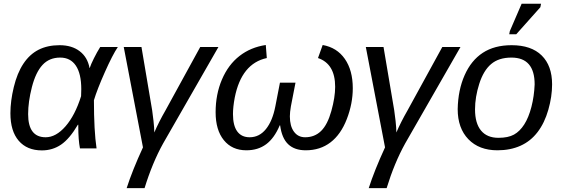

<svg xmlns="http://www.w3.org/2000/svg" viewBox="-20 -773 2927 1000"><path d="M290.5 -537.6Q354 -537.6 395 -506.3Q436 -475.1 446.3 -418.9H447.3Q453.1 -437 469 -469Q484.9 -501 502 -528.3H593.8Q566.4 -487.8 526.1 -397.2Q485.8 -306.6 469.2 -251Q469.2 -91.8 482.9 0H396.5Q387.7 -43.9 387.7 -115.7V-123.5H385.7Q342.3 -49.8 298.1 -19.8Q253.9 10.3 198.2 10.3Q120.6 10.3 77.4 -40Q34.2 -90.3 34.2 -183.1Q34.2 -246.6 51.8 -319.3Q69.3 -392.1 101.8 -441.2Q134.3 -490.2 180.9 -513.9Q227.5 -537.6 290.5 -537.6ZM293.5 -473.1Q236.8 -473.1 201.4 -434.8Q166 -396.5 146.2 -319.6Q126.5 -242.7 126.5 -178.7Q126.5 -58.1 217.8 -58.1Q271.5 -58.1 321.3 -115.2Q371.1 -172.4 402.3 -272L403.3 -308.6Q403.3 -389.2 375 -431.2Q346.7 -473.1 293.5 -473.1Z M716.8 -528.3 772.5 -198.7Q775.4 -180.7 779.5 -143.3Q783.7 -106 783.7 -83Q807.1 -137.7 841.8 -197.8L1022.9 -528.3H1117.7L829.6 -25.9Q773.4 75.2 732.9 207H639.6Q669.4 114.3 724.6 -5.4L624.5 -528.3Z M1489.7 -167Q1489.7 -116.2 1511 -87.2Q1532.2 -58.1 1569.3 -58.1Q1619.1 -58.1 1652.6 -91.1Q1686 -124 1705.8 -195.1Q1725.6 -266.1 1725.6 -320.8Q1725.6 -440.4 1636.2 -470.7L1660.6 -538.6Q1734.9 -525.4 1776.1 -466.1Q1817.4 -406.7 1817.4 -313.5Q1817.4 -233.4 1786.4 -153.1Q1755.4 -72.8 1701.4 -31.5Q1647.5 9.8 1572.3 9.8Q1514.2 9.8 1481 -21.7Q1447.8 -53.2 1439 -120.1H1437Q1408.7 -53.2 1366.2 -21.7Q1323.7 9.8 1263.2 9.8Q1188.5 9.8 1145.8 -43Q1103 -95.7 1103 -188.5Q1103 -281.7 1136 -358.9Q1168.9 -436 1227.3 -481.4Q1285.6 -526.9 1364.3 -538.6L1369.6 -470.7Q1237.8 -442.4 1202.6 -264.6Q1193.4 -215.3 1193.4 -178.7Q1193.4 -119.1 1215.6 -88.6Q1237.8 -58.1 1280.3 -58.1Q1330.6 -58.1 1365 -100.6Q1399.4 -143.1 1414.1 -219.2L1438 -342.3H1519L1495.1 -219.2Q1489.7 -188 1489.7 -167Z M1977.5 -528.3 2033.2 -198.7Q2036.1 -180.7 2040.3 -143.3Q2044.4 -106 2044.4 -83Q2067.9 -137.7 2102.5 -197.8L2283.7 -528.3H2378.4L2090.3 -25.9Q2034.2 75.2 1993.7 207H1900.4Q1930.2 114.3 1985.4 -5.4L1885.3 -528.3Z M2855.5 -333.5Q2855.5 -270 2835.9 -201.4Q2816.4 -132.8 2780 -85.2Q2743.7 -37.6 2690.9 -13.9Q2638.2 9.8 2570.8 9.8Q2475.1 9.8 2419.4 -47.9Q2363.8 -105.5 2363.8 -204.6Q2365.7 -304.2 2399.9 -381.3Q2434.1 -458.5 2494.6 -498Q2555.2 -537.6 2644.5 -537.6Q2747.1 -537.6 2801.3 -484.1Q2855.5 -430.7 2855.5 -333.5ZM2764.6 -333.5Q2764.6 -473.1 2643.6 -473.1Q2577.6 -473.1 2537.8 -439.2Q2498 -405.3 2476.1 -336.4Q2454.1 -267.6 2454.1 -203.1Q2454.1 -130.9 2485.4 -93Q2516.6 -55.2 2576.2 -55.2Q2626.5 -55.2 2657 -72Q2687.5 -88.9 2710.4 -124.8Q2733.4 -160.6 2747.8 -216.3Q2762.2 -272 2764.6 -333.5ZM2632.3 -594.7 2635.3 -610.8 2696.8 -753.4H2797.9L2794.4 -735.4L2668.9 -594.7Z"/></svg>

Font: Liberation Sans
Style: Italic
Weight: 400
Italic angle: -12°
Designer: Steve Matteson
Foundry: Ascender Corporation
Version: Version 2.1.5